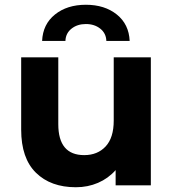

<svg xmlns="http://www.w3.org/2000/svg" viewBox="-20 -779 727 807"><path d="M614 -538V0H466V-64Q435 -29 392 -10.5Q349 8 299 8Q193 8 131 -53Q69 -114 69 -234V-538H225V-257Q225 -127 334 -127Q390 -127 424 -163.5Q458 -200 458 -272V-538ZM341 -759Q420 -759 471 -718Q522 -677 525 -607H427Q426 -639 401.5 -658.5Q377 -678 341 -678Q305 -678 280.5 -658.5Q256 -639 255 -607H157Q160 -677 211 -718Q262 -759 341 -759Z"/></svg>

Font: Montserrat-Bold
Style: Bold
Weight: 700
Version: Version 7.200